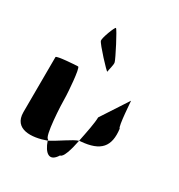

<svg xmlns="http://www.w3.org/2000/svg" viewBox="-153 -884 781 838"><g transform="rotate(30 237.5 -465.0)"><path d="M23 -260C23 -175 108 -180 177 -205C176 -207 177 -209 176 -211C157 -211 149 -366 149 -416C149 -424 141 -552 130 -552C120 -552 24 -546 24 -538C24 -538 23 -340 23 -260ZM160 -699C163 -686 252 -590 252 -596C252 -604 263 -638 259 -648C256 -661 195 -780 189 -780C183 -780 157 -712 160 -699ZM177 -205C195 -153 226 -127 256 -176C271 -176 286 -221 296 -273C269 -265 220 -227 177 -205ZM296 -273C299 -274 302 -274 304 -274C400 -282 434 -322 423 -408C413 -408 405 -546 405 -538L317 -403C317 -376 306 -322 296 -273Z"/></g></svg>

Font: Ampere
Style: UltCnd
Weight: 400
Version: Version 1